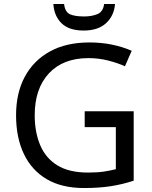

<svg xmlns="http://www.w3.org/2000/svg" viewBox="-20 -938 768 968"><path d="M407 -377H654V-27Q596 -8 537 1Q478 10 403 10Q292 10 216 -34.5Q140 -79 100.5 -161.5Q61 -244 61 -357Q61 -469 105 -551Q149 -633 231.5 -678.5Q314 -724 431 -724Q491 -724 544.5 -713Q598 -702 644 -682L610 -604Q572 -621 524.5 -633Q477 -645 426 -645Q298 -645 226.5 -568Q155 -491 155 -357Q155 -272 182.5 -206.5Q210 -141 269 -104.5Q328 -68 424 -68Q471 -68 504 -73Q537 -78 564 -85V-297H407ZM560 -918Q555 -858 514.5 -821Q474 -784 402 -784Q328 -784 290.5 -820.5Q253 -857 249 -918H303Q308 -877 333 -866Q358 -855 404 -855Q443 -855 471.5 -867Q500 -879 505 -918Z"/></svg>

Font: Noto Sans Test
Style: Regular
Weight: 400
Version: Version 1.002; ttfautohint (v1.8.4.7-5d5b)